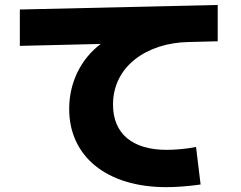

<svg xmlns="http://www.w3.org/2000/svg" viewBox="-20 -732 978 779"><path d="M654.3 27.3C696.3 27.3 746.1 23.4 793.9 16.6L775.4 -135.7C737.3 -127.9 690.4 -124 656.2 -124C517.6 -124 438.5 -189.5 438.5 -307.6C438.5 -462.9 575.2 -557.6 743.2 -561.5L863.3 -564.5V-711.9L60.5 -693.4V-545.9L388.7 -553.7C308.6 -493.2 260.7 -397.9 260.7 -290C260.7 -95.7 415 27.3 654.3 27.3Z"/></svg>

Font: Pretendard Black
Style: Regular
Weight: 900
Designer: Base glyphs from Inter by Rasmus Andersson; Hangeul glyphs from Noto Sans CJK(Source Han Sans) by Jang Soo-young and Kan
Foundry: Kil Hyung-jin
Version: Version 1.309;Glyphs 3.2 (3225)